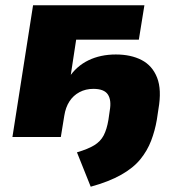

<svg xmlns="http://www.w3.org/2000/svg" viewBox="-20 -518 680 726"><path d="M323 188 271 58Q312 46 336 31.5Q360 17 372 -6Q384 -29 390 -65L395 -100Q402 -139 388 -160.5Q374 -182 333 -182Q304 -182 280.5 -169.5Q257 -157 242.5 -134.5Q228 -112 223 -80L210 0H27L105 -498H526L505 -368H268L246 -224H240Q269 -268 314.5 -290Q360 -312 418 -312Q475 -312 515.5 -291Q556 -270 574 -224.5Q592 -179 579 -105L573 -65Q566 -24 551.5 14Q537 52 510.5 84.5Q484 117 438 143Q392 169 323 188Z"/></svg>

Font: Nunito Sans 10pt Black
Style: Italic
Weight: 900
Italic angle: -9°
Designer: Vernon Adams
Foundry: Vernon Adams
Version: Version 3.101;gftools[0.9.27]